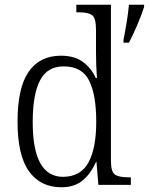

<svg xmlns="http://www.w3.org/2000/svg" viewBox="-20 -780 628 810"><path d="M238 10Q151 10 102.5 -57Q54 -124 54 -267Q54 -410 101 -477.5Q148 -545 237 -545Q294 -545 329.5 -519Q365 -493 384 -451H389Q387 -476 386 -504Q385 -532 385 -556V-654Q385 -705 368 -716.5Q351 -728 314 -728H302V-760H448V-102Q448 -55 465 -43.5Q482 -32 521 -32H532V0H395L387 -97H385Q364 -49 329.5 -19.5Q295 10 238 10ZM247 -34Q321 -35 353.5 -95Q386 -155 386 -266Q386 -380 356 -440Q326 -500 248 -500Q180 -500 149 -441Q118 -382 118 -265Q118 -33 247 -34ZM501 -612Q508 -647 514.5 -686.5Q521 -726 524 -760H588V-751Q578 -719 559.5 -675.5Q541 -632 524 -600H501Z"/></svg>

Font: Noto Serif Tamil SemiCondensed Light
Style: Regular
Weight: 300
Width: 4
Designer: Indian Type Foundry, Tom Grace, and the Monotype Design Team
Foundry: Monotype Imaging Inc.
Version: Version 2.004; ttfautohint (v1.8.4.7-5d5b)